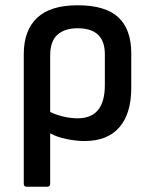

<svg xmlns="http://www.w3.org/2000/svg" viewBox="-20 -522 574 727"><path d="M81 185Q70 185 70 174V-317Q70 -407 120.5 -454.5Q171 -502 274 -502Q379 -502 428 -456.5Q477 -411 477 -320V-189Q477 -92 432 -40Q387 12 300 12Q268 12 232 4.5Q196 -3 170 -17V174Q170 185 159 185ZM170 -312V-98Q195 -86 222.5 -80Q250 -74 274 -74Q377 -74 377 -200V-317Q377 -415 274 -415Q225 -415 197.5 -390.5Q170 -366 170 -312Z"/></svg>

Font: Sofia Sans SemiBold
Style: Regular
Weight: 600
Designer: Botio Nikoltchev, Ani Petrova
Foundry: lettersoup
Version: Version 4.101; ttfautohint (v1.8.4.7-5d5b)